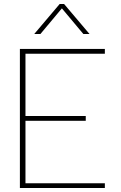

<svg xmlns="http://www.w3.org/2000/svg" viewBox="-20 -945 607 965"><path d="M280 -925H302L430 -774H399L291 -903L183 -774H152ZM80 -699H507V-675H108V-362H411V-338H108V-24H507V0H80Z"/></svg>

Font: Prompt Thin
Style: Regular
Weight: 250
Designer: Katatrad Team
Foundry: CadsonDemak
Version: Version 1.001